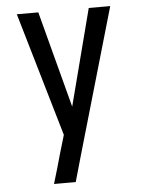

<svg xmlns="http://www.w3.org/2000/svg" viewBox="-53 -562 605 819"><g transform="rotate(-5 250.0 -152.5)"><path d="M145 215Q155 182 164.5 149.5Q174 117 183 84L205 10L50 -520H142L251 -107L358 -520H450L269 106L238 215Z"/></g></svg>

Font: Iosevka Custom Medium
Style: Regular
Weight: 500
Monospace: yes
Designer: Belleve Invis
Foundry: Belleve Invis
Version: Version 32.5.0; ttfautohint (v1.8.4)